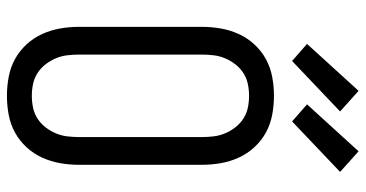

<svg xmlns="http://www.w3.org/2000/svg" viewBox="-264 -756 1029 540"><g transform="rotate(90 250.0 -486.5)"><path d="M250 8Q223 8 196.5 3Q170 -2 147 -14.5Q124 -27 105.5 -47Q87 -67 76 -91.5Q65 -116 60.5 -142Q56 -168 56 -195V-540Q56 -567 60.5 -593Q65 -619 76 -643.5Q87 -668 105.5 -688Q124 -708 147 -720.5Q170 -733 196.5 -738Q223 -743 250 -743Q277 -743 303.5 -738Q330 -733 353 -720.5Q376 -708 394.5 -688Q413 -668 424 -643.5Q435 -619 439.5 -593Q444 -567 444 -540V-195Q444 -168 439.5 -142Q435 -116 424 -91.5Q413 -67 394.5 -47Q376 -27 353 -14.5Q330 -2 303.5 3Q277 8 250 8ZM250 -62Q267 -62 283.5 -65.5Q300 -69 314 -78Q328 -87 338.5 -100.5Q349 -114 355.5 -129.5Q362 -145 364 -161.5Q366 -178 366 -195V-540Q366 -557 364 -573.5Q362 -590 355.5 -605.5Q349 -621 338.5 -634.5Q328 -648 314 -657Q300 -666 283.5 -669.5Q267 -673 250 -673Q233 -673 216.5 -669.5Q200 -666 186 -657Q172 -648 161.5 -634.5Q151 -621 144.5 -605.5Q138 -590 136 -573.5Q134 -557 134 -540V-195Q134 -178 136 -161.5Q138 -145 144.5 -129.5Q151 -114 161.5 -100.5Q172 -87 186 -78Q200 -69 216.5 -65.5Q233 -62 250 -62ZM322 -794 274 -836 406 -981 464 -929ZM152 -794 104 -836 236 -981 294 -929Z"/></g></svg>

Font: Iosevka www.saffi
Style: Regular
Weight: 400
Monospace: yes
Designer: Belleve Invis
Foundry: Belleve Invis
Version: Version 22.0.2; ttfautohint (v1.8.3)